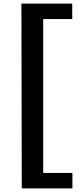

<svg xmlns="http://www.w3.org/2000/svg" viewBox="-20 -898 460 1058"><path d="M100 140H379V55H218V-793H378V-878H98Z"/></svg>

Font: GenEiGothic-pro-Regular
Style: Bold
Weight: 700
Designer: Ryoko NISHIZUKA (kana & ideographs); Paul D. Hunt (Latin, Greek & Cyrillic); Wenlong ZHANG (bopomofo); Sandoll Communica
Foundry: Adobe Systems Incorporated; o_tamon
Version: Version 1.000.140830